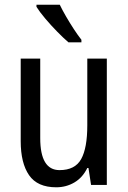

<svg xmlns="http://www.w3.org/2000/svg" viewBox="-20 -786 545 816"><path d="M434 -537V0H367L356 -72H351Q331 -31 296 -10.5Q261 10 219 10Q139 10 103.5 -41.5Q68 -93 68 -186V-537H151V-199Q151 -63 233 -63Q299 -63 325 -110Q351 -157 351 -253V-537ZM234 -766Q245 -743 261 -715.5Q277 -688 294 -662Q311 -636 326 -617V-606H271Q251 -623 223.5 -651Q196 -679 172 -707.5Q148 -736 135 -757V-766Z"/></svg>

Font: Noto Sans Myanmar Condensed
Style: Regular
Weight: 400
Width: 3
Designer: Monotype Design Team
Foundry: Monotype Imaging Inc.
Version: Version 2.107; ttfautohint (v1.8.4.7-5d5b)